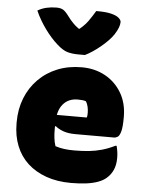

<svg xmlns="http://www.w3.org/2000/svg" viewBox="-58 -891 716 952"><g transform="rotate(5 300.0 -415.0)"><path d="M335 -561Q401 -561 452.5 -532.5Q504 -504 534 -453Q564 -402 564 -334V-331Q564 -284 558 -262Q552 -240 543 -234Q534 -228 524 -228H332Q296 -228 271.5 -237Q247 -246 232 -259L212 -251L214 -315H381Q383 -320 383.5 -326Q384 -332 384 -339Q384 -354 380.5 -369Q377 -384 370 -395Q361 -398 351.5 -399Q342 -400 329 -400Q282 -400 255 -367Q228 -334 228 -269V-240Q228 -218 230.5 -198Q233 -178 239 -160Q260 -153 282.5 -150Q305 -147 333 -147Q374 -147 407 -150.5Q440 -154 471.5 -163Q503 -172 535 -188H541Q545 -172 547 -158Q549 -144 549 -129Q549 -94 538 -69Q527 -44 506 -26Q490 -12 465.5 -3Q441 6 408 10.5Q375 15 331 15Q262 15 207.5 -4.5Q153 -24 115 -59Q77 -94 57 -144Q37 -194 37 -255V-263Q37 -327 58.5 -381.5Q80 -436 120 -476.5Q160 -517 214.5 -539Q269 -561 335 -561ZM345 -623Q337 -623 329.5 -623Q322 -623 314 -623Q280 -623 257 -630Q234 -637 206 -662Q189 -677 173 -695Q157 -713 142.5 -733Q128 -753 115 -775Q102 -797 91 -822Q111 -834 134.5 -839.5Q158 -845 184 -845Q206 -845 218.5 -837Q231 -829 247 -807Q260 -789 277 -772Q294 -755 328 -734L272 -750H338L284 -732Q328 -764 348 -792.5Q368 -821 382 -845H388Q431 -845 457 -838.5Q483 -832 495 -821.5Q507 -811 507 -801Q507 -789 501.5 -774Q496 -759 484 -740Q473 -723 456.5 -706Q440 -689 420.5 -673Q401 -657 381.5 -644Q362 -631 345 -623Z"/></g></svg>

Font: Recursive Casual Black
Style: Regular
Weight: 900
Version: Version 1.047